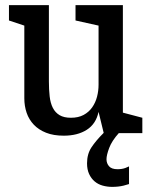

<svg xmlns="http://www.w3.org/2000/svg" viewBox="-20 -520 589 750"><path d="M229 10Q189 10 160 -1.5Q131 -13 112 -33Q93 -53 84 -79.5Q75 -106 75 -136V-420L15 -440V-500H171V-202Q171 -170 174 -143.5Q177 -117 186.5 -98.5Q196 -80 213 -70Q230 -60 257 -60Q286 -60 306.5 -71Q327 -82 340 -100.5Q353 -119 359 -142Q365 -165 365 -189V-420L275 -440V-500H460V-80L536 -60V0H444Q417 30 406.5 58Q396 86 396 102Q396 118 406 129.5Q416 141 439 141Q457 141 470 136Q477 133 484 130V199Q474 202 463 205Q443 210 418 210Q399 210 381 205Q363 200 349.5 188.5Q336 177 328 159.5Q320 142 320 118Q320 82 337 56Q354 30 385 -1L365 -83Q355 -36 319 -13Q283 10 229 10Z"/></svg>

Font: Hermeneus One
Style: Regular
Weight: 400
Designer: Rodrigo Fuenzalida, Pablo Impallari
Foundry: Pablo Impallari, Rodrigo Fuenzalida
Version: Version 1.002; ttfautohint (v0.93) -l 8 -r 50 -G 200 -x 14 -